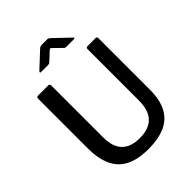

<svg xmlns="http://www.w3.org/2000/svg" viewBox="-266 -1097 1245 1245"><g transform="rotate(-45 356.5 -474.0)"><path d="M633 -256Q633 -162 601 -103Q569 -44 507 -17Q445 10 356 10Q258 10 197 -21.5Q136 -53 107.5 -116Q79 -179 79 -273V-726Q79 -742 92 -742H187Q200 -742 200 -727V-252Q200 -164 242 -122Q284 -80 365 -80Q418 -80 455.5 -98Q493 -116 513 -155Q533 -194 533 -255V-727Q533 -742 545 -742H621Q633 -742 633 -728V-256ZM429 -843 377 -894Q369 -903 365.5 -903Q362 -903 352 -894L297 -843Q291 -838 287.5 -837Q284 -836 277 -836H215Q208 -836 207.5 -839.5Q207 -843 212 -849L317 -947Q322 -952 328 -955Q334 -958 344 -958H393Q401 -958 405.5 -954.5Q410 -951 414 -948L518 -849Q532 -836 516 -836H449Q443 -836 438 -837Q433 -838 429 -843Z"/></g></svg>

Font: Libre Franklin Medium
Style: Regular
Weight: 500
Designer: Pablo Impallari, Rodrigo Fuenzalida, Nhung Nguyen
Foundry: Impallari Type
Version: Version 3.000